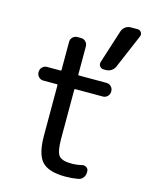

<svg xmlns="http://www.w3.org/2000/svg" viewBox="-122 -912 774 980"><g transform="rotate(15 265.0 -422.0)"><path d="M482.4 -833Q494.1 -833 501 -822.3Q504.9 -816.4 504.9 -810.5Q504.9 -805.7 502.9 -800.8L426.8 -622.1Q420.9 -607.4 407.7 -598.6Q394.5 -589.8 378.9 -589.8H367.2Q353.5 -589.8 346.2 -600.1Q338.9 -610.4 342.8 -623L399.4 -799.8Q404.3 -814.5 417 -823.7Q429.7 -833 445.3 -833ZM253.9 -455.1Q249 -455.1 249 -451.2V-192.4Q249 -124 265.6 -103.5Q282.2 -83 332 -83Q359.4 -83 387.7 -89.8Q400.4 -92.8 410.6 -85.4Q420.9 -78.1 420.9 -66.4V-58.6Q420.9 -43.9 411.6 -31.7Q402.3 -19.5 386.7 -16.6Q353.5 -10.7 319.3 -10.7Q230.5 -10.7 195.3 -48.8Q160.2 -86.9 160.2 -185.5V-451.2Q160.2 -455.1 156.2 -455.1H84Q70.3 -455.1 60.1 -465.3Q49.8 -475.6 49.8 -490.2V-492.2Q49.8 -506.8 60.1 -517.1Q70.3 -527.3 84 -527.3H156.2Q160.2 -527.3 160.2 -531.2V-679.7Q160.2 -694.3 170.4 -704.6Q180.7 -714.8 195.3 -714.8H214.8Q228.5 -714.8 238.8 -704.6Q249 -694.3 249 -679.7V-531.2Q249 -527.3 253.9 -527.3H398.4Q413.1 -527.3 423.3 -517.1Q433.6 -506.8 433.6 -492.2V-490.2Q433.6 -475.6 423.3 -465.3Q413.1 -455.1 398.4 -455.1Z"/></g></svg>

Font: Gen Jyuu GothicL Regular
Style: Regular
Weight: 400
Designer: [Source Han Sans]
Ryoko NISHIZUKA  (kana & ideographs); Paul D. Hunt (Latin, Greek & Cyrillic); Wenlong ZHANG  (bopomofo
Version: Version 1.002.20150607